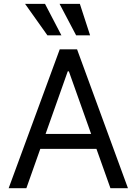

<svg xmlns="http://www.w3.org/2000/svg" viewBox="-20 -986 716 1006"><path d="M118.2 0H25.4L293 -727.5H383.8L650.4 0H558.6L340.8 -612.3H335ZM152.3 -284.2H524.4V-206.1H152.3ZM228.5 -800.8 111.3 -965.8H215.8L301.8 -800.8ZM378.9 -800.8 292 -965.8H398.4L452.1 -800.8Z"/></svg>

Font: GitLab Sans
Style: Regular
Weight: 400
Designer: Rasmus Andersson
Foundry: Modifications by GitLab B.V., manufactured by rsms
Version: Version 4.000;git-c8fb6b7